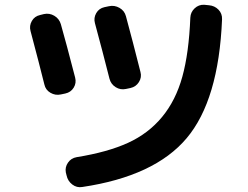

<svg xmlns="http://www.w3.org/2000/svg" viewBox="-20 -751 1040 805"><path d="M856 -729Q880 -727 896 -710.5Q912 -694 911 -670Q897 -331 762.5 -171.5Q628 -12 325 33Q302 37 283 22.5Q264 8 259 -16L256 -28Q252 -50 265 -69Q278 -88 301 -92Q431 -113 516.5 -152Q602 -191 659.5 -260.5Q717 -330 744.5 -429.5Q772 -529 778 -677Q779 -700 796 -716Q813 -732 836 -731ZM166 -397Q146 -478 108 -621Q102 -643 113.5 -663Q125 -683 148 -688L164 -692Q187 -697 207.5 -685Q228 -673 235 -650Q257 -573 295 -426Q301 -403 289 -383.5Q277 -364 254 -359L235 -355Q212 -350 191.5 -362Q171 -374 166 -397ZM508 -378Q485 -373 465 -385.5Q445 -398 439 -421Q411 -532 378 -654Q372 -676 383.5 -696Q395 -716 418 -721L437 -725Q460 -730 481 -718Q502 -706 508 -683Q536 -580 569 -449Q575 -427 562.5 -407Q550 -387 527 -382Z"/></svg>

Font: Rounded Mplus 1c Bold
Style: Bold
Weight: 700
Version: Version 1.059.20150529